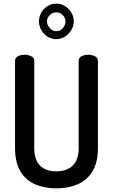

<svg xmlns="http://www.w3.org/2000/svg" viewBox="-20 -1033 622 1059"><path d="M291 6Q227 6 175 -16Q123 -38 93 -87Q63 -136 63 -217V-697Q63 -715 79 -723Q95 -731 116 -731Q135 -731 152 -723Q169 -715 169 -697V-217Q169 -151 201 -119.5Q233 -88 291 -88Q348 -88 381 -119.5Q414 -151 414 -217V-697Q414 -715 430 -723Q446 -731 467 -731Q486 -731 503 -723Q520 -715 520 -697V-217Q520 -136 489.5 -87Q459 -38 407 -16Q355 6 291 6ZM290 -817Q265 -817 243 -830.5Q221 -844 208 -867Q195 -890 195 -915Q195 -941 207.5 -963Q220 -985 242 -999Q264 -1013 291 -1013Q316 -1013 338 -999.5Q360 -986 373.5 -963.5Q387 -941 387 -916Q387 -890 373.5 -867.5Q360 -845 338 -831Q316 -817 290 -817ZM291 -861Q312 -861 326.5 -878Q341 -895 341 -915Q341 -934 326.5 -949.5Q312 -965 291 -965Q269 -965 254 -949Q239 -933 239 -915Q239 -896 254.5 -878.5Q270 -861 291 -861Z"/></svg>

Font: Dosis ExtraLight SemiBold
Style: Regular
Weight: 600
Version: Version 3.001; ttfautohint (v1.8.2)